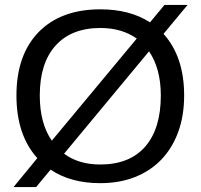

<svg xmlns="http://www.w3.org/2000/svg" viewBox="-20 -736 818 782"><path d="M730 -347Q730 -265 706 -199Q682 -133 637.5 -86.5Q593 -40 530 -15Q467 10 388 10Q268 10 186 -45L127 26H35L132 -92Q47 -186 47 -347Q47 -512 137 -605Q228 -698 389 -698Q509 -698 591 -645L650 -716H744L646 -598Q730 -505 730 -347ZM635 -347Q635 -456 587 -527L241 -110Q300 -66 388 -66Q508 -66 571.5 -139Q635 -212 635 -347ZM142 -347Q142 -234 191 -163L537 -579Q476 -622 389 -622Q271 -622 206.5 -550.5Q142 -479 142 -347Z"/></svg>

Font: Libra Sans
Style: Regular
Weight: 400
Foundry: Context Ltd
Version: Version 1.000; ttfautohint (v1.3)